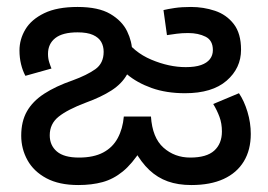

<svg xmlns="http://www.w3.org/2000/svg" viewBox="-20 -520 771 552"><path d="M530 12Q492 12 462.5 1.5Q433 -9 409.5 -31Q386 -53 366 -89L386 -90Q360 -49 333 -27Q306 -5 275 3.5Q244 12 205 12Q150 12 113.5 -7.5Q77 -27 59 -59.5Q41 -92 41 -130Q41 -171 57.5 -200Q74 -229 107 -250.5Q140 -272 189 -289Q230 -304 254 -321Q278 -338 278 -371Q278 -387 271 -399.5Q264 -412 247.5 -419.5Q231 -427 203 -427Q160 -427 139 -410.5Q118 -394 118 -365Q118 -352 121.5 -341Q125 -330 128 -323L53 -302Q45 -317 40.5 -335.5Q36 -354 36 -375Q36 -407 53 -435.5Q70 -464 107 -482Q144 -500 203 -500Q263 -500 297 -480Q331 -460 345.5 -430Q360 -400 360 -370Q360 -332 345 -305.5Q330 -279 300.5 -260Q271 -241 227 -225Q174 -205 148.5 -184.5Q123 -164 123 -131Q123 -102 143.5 -84.5Q164 -67 207 -67Q249 -67 276.5 -81.5Q304 -96 318.5 -123Q333 -150 336 -185H414Q418 -124 450 -95.5Q482 -67 527 -67Q574 -67 596 -87Q618 -107 618 -142Q618 -165 611 -184Q604 -203 593 -221L667 -252Q682 -230 691.5 -198.5Q701 -167 701 -135Q701 -89 681 -56Q661 -23 623 -5.5Q585 12 530 12ZM673 -377Q673 -324 631.5 -288Q590 -252 512 -252Q458 -252 416 -267Q374 -282 345 -306.5Q316 -331 299 -357L335 -414Q364 -370 415 -348.5Q466 -327 514 -327Q541 -327 558 -333Q575 -339 583.5 -350Q592 -361 592 -376Q592 -404 571 -414.5Q550 -425 521 -425Q503 -425 488 -423Q473 -421 460 -419L450 -491Q462 -494 482 -497Q502 -500 529 -500Q565 -500 598 -489Q631 -478 652 -451Q673 -424 673 -377Z"/></svg>

Font: utelugu85
Style: Book
Weight: 400
Designer: Jelle Bosma - Monotype Design Team
Foundry: Monotype Imaging Inc.
Version: Version 2.003